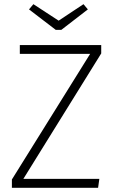

<svg xmlns="http://www.w3.org/2000/svg" viewBox="-20 -900 554 920"><path d="M465 -644 92 -43H456L450 0H37V-40L412 -642H75V-684H465ZM401 -855 274 -757H247L119 -855L140 -880L261 -801L380 -880Z"/></svg>

Font: FiraGO ExtraLight
Style: Regular
Weight: 200
Designer: bBox Type
Foundry: bBox Type GmbH
Version: Version 1.001